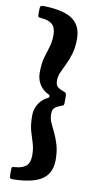

<svg xmlns="http://www.w3.org/2000/svg" viewBox="-102 -822 499 1014"><g transform="rotate(10 148.0 -315.0)"><path d="M50.5 -779.5Q157.5 -776.5 203.8 -742.2Q250 -708 250 -640Q250 -593 240 -559Q230 -525 217 -498.8Q204 -472.5 194 -450Q184 -427.5 184 -404Q184 -379 197 -369.2Q210 -359.5 228 -354Q239 -350.5 241.5 -346.2Q244 -342 244 -327V-295Q244 -283 238 -280Q232 -277 224 -274.5Q207.5 -269 195.8 -259Q184 -249 184 -225Q184 -201.5 194 -179Q204 -156.5 217 -130.2Q230 -104 240 -70Q250 -36 250 11Q250 79.5 202.8 113.5Q155.5 147.5 46 150Q33 150.5 30 146.2Q27 142 27 128V103Q27 89 30.2 87Q33.5 85 46 84.5Q83.5 82 103.8 65Q124 48 124 8Q124 -28.5 114.8 -57Q105.5 -85.5 96.2 -118Q87 -150.5 87 -199Q87 -232 101.8 -257.8Q116.5 -283.5 141 -299Q150.5 -305 155 -306.8Q159.5 -308.5 159.5 -315Q159.5 -321.5 154.5 -323.5Q149.5 -325.5 139.5 -331.5Q115.5 -346.5 101.2 -371.8Q87 -397 87 -430Q87 -478.5 96.2 -511Q105.5 -543.5 114.8 -572Q124 -600.5 124 -637Q124 -676 105.2 -693.5Q86.5 -711 51 -714Q39.5 -715 33.2 -716.2Q27 -717.5 27 -731.5V-757Q27 -772 31.2 -776Q35.5 -780 50.5 -779.5Z"/></g></svg>

Font: Besley* Condensed Semi
Style: Regular
Weight: 600
Width: 3
Designer: Owen Earl
Foundry: indestructible type*
Version: Version 3.000; ttfautohint (v1.8.3)